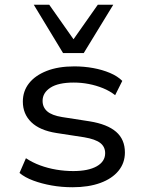

<svg xmlns="http://www.w3.org/2000/svg" viewBox="-20 -778 604 807"><path d="M285 9Q239 9 197 1.5Q155 -6 120 -19Q85 -32 62 -51L89 -113Q116 -95 148.5 -83Q181 -71 216.5 -65Q252 -59 288 -59Q351 -59 386.5 -79Q422 -99 422 -134Q422 -161 401.5 -177Q381 -193 334 -201L217 -219Q147 -230 111.5 -264.5Q76 -299 76 -351Q76 -395 102 -428Q128 -461 176.5 -480Q225 -499 292 -499Q333 -499 371.5 -492Q410 -485 442 -471.5Q474 -458 494 -438L464 -378Q441 -396 412.5 -407.5Q384 -419 353 -425Q322 -431 290 -431Q225 -431 192 -409.5Q159 -388 159 -354Q159 -327 178.5 -310Q198 -293 241 -286L357 -268Q431 -256 468 -224Q505 -192 505 -137Q505 -93 478 -60Q451 -27 401.5 -9Q352 9 285 9ZM245 -555 122 -758H187L289 -613L391 -758H456L332 -555Z"/></svg>

Font: Nunito Sans 10pt SemiExpanded
Style: Regular
Weight: 400
Width: 6
Designer: Vernon Adams
Foundry: Vernon Adams
Version: Version 3.101;gftools[0.9.27]